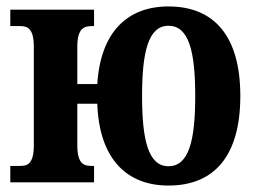

<svg xmlns="http://www.w3.org/2000/svg" viewBox="-20 -566 796 596"><path d="M503 10C645 10 726 -82 726 -268C726 -456 643 -546 503 -546C375 -546 292 -466 282 -305H220V-421C220 -478 241 -485 265 -485H272V-536H12V-485H43C65 -485 85 -478 85 -421V-115C85 -57 65 -51 43 -51H12V0H272V-51H265C241 -51 220 -56 220 -115V-244H282C288 -72 374 10 503 10ZM503 -50C441 -50 421 -129 421 -268C421 -407 441 -486 503 -486C566 -486 586 -407 586 -268C586 -129 566 -50 503 -50Z"/></svg>

Font: Noto Serif Condensed
Style: Bold
Weight: 700
Width: 3
Designer: Monotype Design Team
Foundry: Monotype Imaging Inc.
Version: Version 2.015